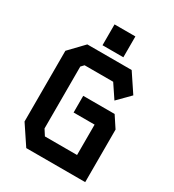

<svg xmlns="http://www.w3.org/2000/svg" viewBox="-207 -998 1014 1117"><g transform="rotate(30 300.0 -440.0)"><path d="M151 -700 59 -604V-129L145 0H541V-353L491 -429H280V-317H421V-113H205L180 -152V-568L198 -587H390L451 -496L531 -577L449 -700ZM230 -740V-880H370V-740Z"/></g></svg>

Font: Kode Mono
Style: Bold
Weight: 700
Monospace: yes
Designer: Isa Ozler
Foundry: Kadena LLC
Version: Version 1.206;gftools[0.9.28]